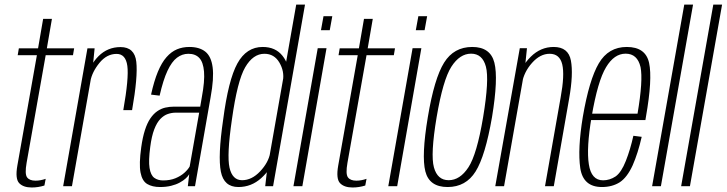

<svg xmlns="http://www.w3.org/2000/svg" viewBox="-20 -805 3142 830"><path d="M117 5.5Q145 5.5 172 -3L177.5 -32Q155 -24 133.5 -24Q107.5 -24 97 -38.5Q86.5 -53 95 -101L177.5 -566.5H295.5L300.5 -596H182.5L204.5 -723.5H166.5L144.5 -596H61.5L56.5 -566.5H139.5L55 -89Q45 -32 63 -13.2Q81 5.5 117 5.5Z M513 -329H551Q576.5 -474 569.2 -537.8Q562 -601.5 501 -601.5Q445.5 -601.5 406.2 -562.5Q367 -523.5 358 -469.5L370.5 -453Q378 -494 409.8 -533Q441.5 -572 484 -572Q523.5 -572 530.5 -520Q537.5 -468 513 -329ZM253 0H291L380 -504.5L389 -596H358Z M671.5 3.5Q698.5 3.5 719.8 -1.8Q741 -7 757 -15.8Q773 -24.5 783.2 -34Q793.5 -43.5 798 -52L792 0H823L890.5 -385Q905.5 -467 899.2 -514.2Q893 -561.5 867.5 -581.8Q842 -602 798.5 -602Q769.5 -602 745 -591.8Q720.5 -581.5 699.8 -558Q679 -534.5 662.5 -494.8Q646 -455 633 -396L670 -391.5Q685.5 -459.5 704 -499Q722.5 -538.5 745 -555.5Q767.5 -572.5 794.5 -572.5Q824.5 -572.5 841.5 -554.5Q858.5 -536.5 862 -495.5Q865.5 -454.5 852.5 -385L845.5 -344H733Q713 -344 694.5 -339.8Q676 -335.5 659.8 -324.2Q643.5 -313 630 -293.2Q616.5 -273.5 606.5 -242.5Q596.5 -211.5 590.5 -168Q580.5 -96 587.5 -59.2Q594.5 -22.5 616.5 -9.5Q638.5 3.5 671.5 3.5ZM685 -25Q662.5 -25 647 -36.2Q631.5 -47.5 626.5 -78.8Q621.5 -110 629.5 -170Q635.5 -216.5 646.8 -245.8Q658 -275 673.2 -290.8Q688.5 -306.5 705.5 -312.2Q722.5 -318 740 -318H841L800 -85.5Q793 -72.5 777.2 -58.2Q761.5 -44 738.5 -34.5Q715.5 -25 685 -25Z M1126.5 0H1160.5L1298.5 -785H1260.5L1134.5 -70ZM1010.5 3.5Q1066.5 3.5 1109 -34.8Q1151.5 -73 1159.5 -114L1148 -144Q1140.5 -102.5 1104.5 -64.2Q1068.5 -26 1026.5 -26Q984.5 -26 972.2 -80.2Q960 -134.5 982.5 -288Q1006 -456 1040 -514.2Q1074 -572.5 1123 -572.5Q1165.5 -572.5 1187.8 -534.5Q1210 -496.5 1203 -455.5L1223.5 -484.5Q1231.5 -525.5 1201.2 -563.8Q1171 -602 1115.5 -602Q1045.5 -602 1006.2 -530.8Q967 -459.5 944.5 -286.5Q921.5 -129.5 934.8 -63Q948 3.5 1010.5 3.5Z M1248.5 0H1287L1391.5 -596.5H1353.5ZM1378.5 -735 1367.5 -674.5H1405.5L1416.5 -735Z M1504 5.5Q1532 5.5 1559 -3L1564.5 -32Q1542 -24 1520.5 -24Q1494.5 -24 1484 -38.5Q1473.5 -53 1482 -101L1564.5 -566.5H1682.5L1687.5 -596H1569.5L1591.5 -723.5H1553.5L1531.5 -596H1448.5L1443.5 -566.5H1526.5L1442 -89Q1432 -32 1450 -13.2Q1468 5.5 1504 5.5Z M1658.5 0H1697L1801.5 -596.5H1763.5ZM1788.5 -735 1777.5 -674.5H1815.5L1826.5 -735Z M1915 3.5Q1994 3.5 2036 -63.8Q2078 -131 2107 -299Q2134.5 -466 2117.2 -534Q2100 -602 2021.5 -602Q1942 -602 1899.8 -534.2Q1857.5 -466.5 1829.5 -299Q1801.5 -131.5 1818.8 -64Q1836 3.5 1915 3.5ZM1919.5 -26Q1871 -26 1855.8 -81.5Q1840.5 -137 1867.5 -298.5Q1895 -460 1931.2 -516.5Q1967.5 -573 2016.5 -573Q2065.5 -573 2080.5 -517Q2095.5 -461 2068.5 -298.5Q2041.5 -137.5 2005 -81.8Q1968.5 -26 1919.5 -26Z M2121 0H2159L2249 -510L2258 -596.5H2227ZM2336 0H2374L2440.5 -379.5Q2459 -484.5 2448 -543.2Q2437 -602 2373.5 -602Q2317 -602 2274.2 -559.5Q2231.5 -517 2222 -465L2236.5 -445Q2245 -494 2280 -533.2Q2315 -572.5 2356 -572.5Q2399.5 -572.5 2410.5 -526.8Q2421.5 -481 2403.5 -383Z M2582 3.5 2587 -25.5Q2536 -25.5 2525.5 -95Q2514.5 -164.5 2537.5 -300.5Q2564 -455.5 2600 -514.5Q2635 -573 2684.5 -573Q2735.5 -573 2749 -515Q2760.5 -458.5 2736 -313.5H2533.5L2529 -286H2770Q2771.5 -294 2772.5 -301Q2801 -463.5 2786 -533Q2771 -602 2689.5 -602Q2610 -602 2568.5 -531Q2527 -460.5 2499.5 -300Q2476.5 -160.5 2488.5 -78Q2501 3.5 2582 3.5ZM2587 -25.5 2582 3.5Q2626.5 3.5 2659 -17Q2691 -38 2715 -90.5Q2738 -143 2754 -213.5L2718 -218Q2705 -159 2685.5 -109.5Q2666 -60 2641.5 -42.5Q2616 -25.5 2587 -25.5Z M2799 0H2837L2976 -785H2938Z M2924.5 0H2962.5L3101.5 -785H3063.5Z"/></svg>

Font: Anybody Condensed ExtraLight
Style: Italic
Weight: 250
Width: 3
Italic angle: -10°
Version: Version 1.113;gftools[0.9.25]